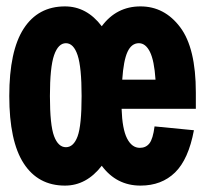

<svg xmlns="http://www.w3.org/2000/svg" viewBox="-20 -568 640 600"><path d="M183 12Q99 12 54 -57.5Q9 -127 9 -268Q9 -409 54 -478.5Q99 -548 183 -548Q251 -548 298 -486Q344 -548 419 -548Q494 -548 543 -483Q592 -418 592 -279V-228H360Q362 -165 377 -135.5Q392 -106 417 -106Q436 -106 447 -120Q458 -134 463 -173L586 -161Q569 -70 527 -29Q485 12 419 12Q344 12 298 -50Q250 12 183 12ZM186 -108Q210 -108 222.5 -142Q235 -176 235 -268Q235 -358 222.5 -395.5Q210 -433 186 -433Q162 -433 149 -395.5Q136 -358 136 -268Q136 -177 149 -142.5Q162 -108 186 -108ZM362 -319H466Q462 -379 448.5 -406Q435 -433 414 -433Q391 -433 378.5 -406Q366 -379 362 -319Z"/></svg>

Font: Geist Mono
Style: Bold
Weight: 700
Monospace: yes
Designer: Basement.studio, Andrés Briganti, Mateo Zaragoza
Foundry: Basement.studio, Vercel, Andrés Briganti, Guido Ferreyra, Mateo Zaragoza
Version: Version 1.500; ttfautohint (v1.8.4.7-5d5b)